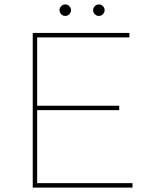

<svg xmlns="http://www.w3.org/2000/svg" viewBox="-20 -848 684 868"><path d="M256.5 -820Q264 -828 275 -828Q286 -828 293.5 -820Q301 -812 301 -802Q301 -792 293.5 -784Q286 -776 275 -776Q264 -776 256.5 -784Q249 -792 249 -802Q249 -812 256.5 -820ZM408.5 -820Q416 -828 427 -828Q438 -828 445.5 -820Q453 -812 453 -802Q453 -792 445.5 -784Q438 -776 427 -776Q416 -776 408.5 -784Q401 -792 401 -802Q401 -812 408.5 -820ZM128 -699H565V-679H148V-370H519V-350H148V-20H579V0H128Z"/></svg>

Font: Montserrat arm Thin
Style: Regular
Weight: 250
Designer: Julieta Ulanovsky
Foundry: Julieta Ulanovsky
Version: Version 6.000;PS 006.000;hotconv 1.0.88;makeotf.lib2.5.64775